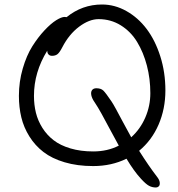

<svg xmlns="http://www.w3.org/2000/svg" viewBox="-20 -729 789 853"><path d="M394 8.8Q323.2 8.8 266.8 -8.1Q210.4 -24.9 173.1 -53.7Q135.7 -82.5 110.6 -122.8Q85.4 -163.1 74.7 -207.8Q64 -252.4 64 -303.2Q64 -366.2 81.1 -424.6Q98.1 -482.9 123.5 -523.2Q148.9 -563.5 177.5 -594Q206.1 -624.5 229.7 -639.2Q253.4 -653.8 267.1 -653.8Q272.9 -653.8 275.9 -652.8Q345.2 -709 433.1 -709Q489.7 -709 541.5 -679.9Q593.3 -650.9 631.3 -600.6Q669.4 -550.3 692.1 -479Q714.8 -407.7 714.8 -327.1Q714.8 -245.6 684.6 -175.5Q654.3 -105.5 598.1 -59.1Q641.1 8.8 676.8 55.2Q688.5 69.8 689.7 81.8Q690.9 93.8 685.3 98.9Q679.7 104 672.9 104Q655.8 104 641.6 96.2Q627.4 88.4 606 64.9Q574.7 30.8 542 -23.9Q475.1 8.8 394 8.8ZM130.9 -303.2Q130.9 -263.2 139.6 -227.8Q148.4 -192.4 168.5 -160.6Q188.5 -128.9 218.3 -106Q248 -83 293 -69.6Q337.9 -56.2 394 -56.2Q457.5 -56.2 507.8 -82Q493.7 -106.9 470.7 -150.4Q447.8 -193.8 430.9 -224.1Q414.1 -254.4 400.9 -273.9Q388.7 -291 385.7 -305.7Q382.8 -320.3 388.9 -328.6Q395 -336.9 408.2 -336.9Q428.2 -336.9 439 -326.7Q449.7 -316.4 475.1 -278.8Q482.4 -268.1 494.9 -245.1Q507.3 -222.2 527.1 -185.1Q546.9 -147.9 563 -119.1Q603.5 -155.8 625.7 -207.3Q647.9 -258.8 647.9 -314.9Q647.9 -378.9 632.6 -437.7Q617.2 -496.6 589.1 -542.7Q561 -588.9 516.6 -616.5Q472.2 -644 418 -644Q376.5 -644 331.5 -610.4Q286.6 -576.7 256.8 -519Q245.1 -496.1 235.6 -488.5Q226.1 -481 210.9 -481Q201.2 -481 195.6 -487.1Q189.9 -493.2 189.9 -503.9Q130.9 -408.2 130.9 -303.2Z"/></svg>

Font: Shantell Sans Irregular
Style: Regular
Weight: 300
Designer: Stephen Nixon, Anya Danilova, Shantell Martin
Foundry: Arrow Type
Version: Version 1.006;[9816181b4]